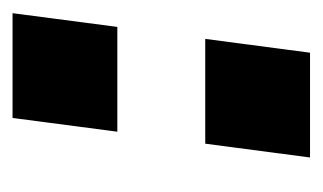

<svg xmlns="http://www.w3.org/2000/svg" viewBox="-124 -390 514 306"><g transform="rotate(90 133.0 -237.0)"><path d="M189.9 -167 168 0H1L22.9 -167ZM231 -474.1 209 -307.1H42L64 -474.1Z"/></g></svg>

Font: Cooper Hewitt
Style: Bold Italic
Weight: 712
Designer: Village Type and Design LLC
Foundry: Cooper Hewitt Smithsonian Design Museum
Version: 1.000